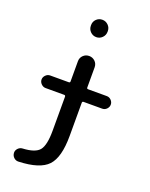

<svg xmlns="http://www.w3.org/2000/svg" viewBox="-175 -839 894 1148"><g transform="rotate(20 272.0 -265.5)"><path d="M85.9 136.7Q166 132.8 192.4 100.1Q218.8 67.4 218.8 -24.4V-241.2Q218.8 -250 210 -250H91.8Q76.2 -250 64 -262.2Q51.8 -274.4 51.8 -290Q51.8 -305.7 64 -317.9Q76.2 -330.1 91.8 -330.1H210Q218.8 -330.1 218.8 -337.9V-466.8Q218.8 -489.3 234.4 -504.4Q250 -519.5 272 -519.5Q293.9 -519.5 309.6 -504.4Q325.2 -489.3 325.2 -466.8V-337.9Q325.2 -330.1 334 -330.1H452.1Q468.8 -330.1 480.5 -317.9Q492.2 -305.7 492.2 -290Q492.2 -274.4 480.5 -262.2Q468.8 -250 452.1 -250H334Q325.2 -250 325.2 -241.2V-30.3Q325.2 106.4 274.9 160.2Q224.6 213.9 89.8 218.8Q73.2 219.7 60.5 208Q47.9 196.3 46.9 178.7Q45.9 163.1 57.6 150.4Q69.3 137.7 85.9 136.7ZM325.2 -697.3V-693.4Q325.2 -670.9 309.6 -655.3Q293.9 -639.6 272 -639.6Q250 -639.6 234.4 -655.3Q218.8 -670.9 218.8 -693.4V-697.3Q218.8 -719.7 234.4 -734.9Q250 -750 272 -750Q293.9 -750 309.6 -734.4Q325.2 -718.8 325.2 -697.3Z"/></g></svg>

Font: Rounded Mgen+ 2p medium
Style: Regular
Weight: 500
Designer: [Source Han Sans]
Ryoko NISHIZUKA  (kana & ideographs); Paul D. Hunt (Latin, Greek & Cyrillic); Wenlong ZHANG  (bopomofo
Version: Version 1.059.20150602